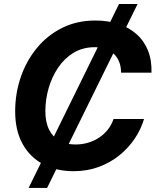

<svg xmlns="http://www.w3.org/2000/svg" viewBox="-20 -839 780 952"><path d="M121.9 92.8 570.2 -819.3H662.3L213.5 92.8ZM345 9.8Q258.6 9.8 193.2 -25.1Q127.9 -60 91.5 -126.4Q55.2 -192.7 55.2 -286.9Q55.2 -375.7 83 -456.8Q110.8 -537.8 162.9 -601Q215 -664.3 288.4 -700.8Q361.8 -737.3 452.8 -737.3Q515.6 -737.3 567.4 -720.1Q619.3 -703 656.7 -670Q694.1 -637 713.5 -589Q733 -540.9 731.1 -478.8H580.3Q580.2 -508.5 571.1 -531.8Q562 -555.1 544.9 -571.5Q527.7 -587.8 503.8 -596.4Q479.8 -605 449.9 -605Q390.3 -605 344.5 -577.1Q298.8 -549.3 267.8 -503Q236.8 -456.8 220.8 -400.7Q204.9 -344.6 204.9 -288.3Q204.9 -233.6 223.2 -196.6Q241.4 -159.7 274.8 -141.1Q308.3 -122.6 353.7 -122.6Q386.4 -122.6 416 -131.1Q445.6 -139.7 470.5 -156.1Q495.4 -172.4 514.1 -195.7Q532.7 -219.1 543 -248.8H694Q679.2 -198.1 648.2 -151.8Q617.2 -105.5 572 -69Q526.9 -32.4 469.6 -11.3Q412.4 9.8 345 9.8Z"/></svg>

Font: Inter Variable
Style: Italic
Weight: 400
Italic angle: -9.39999°
Designer: Rasmus Andersson
Foundry: rsms
Version: Version 4.001;git-9221beed3